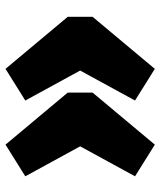

<svg xmlns="http://www.w3.org/2000/svg" viewBox="36 -622 568 679"><g transform="rotate(-90 319.5 -283.0)"><path d="M147 -19 35 -89 141 -283 35 -477 147 -547 331 -327V-239ZM415 -19 303 -89 409 -283 303 -477 415 -547 599 -327V-239Z"/></g></svg>

Font: REM Black
Style: Regular
Weight: 900
Designer: Octavio Pardo
Foundry: Ashler Design
Version: Version 1.005;gftools[0.9.28]